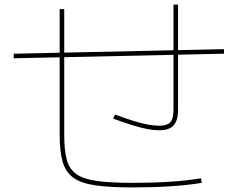

<svg xmlns="http://www.w3.org/2000/svg" viewBox="-20 -810 1040 840"><path d="M561 10Q461 10 398 1Q335 -8 301 -32.5Q267 -57 254 -102.5Q241 -148 241 -220V-770H261V-220Q261 -153 272 -111.5Q283 -70 314.5 -48Q346 -26 405.5 -18Q465 -10 561 -10Q648 -10 724.5 -15Q801 -20 859 -30L863 -10Q803 0 725.5 5Q648 10 561 10ZM40 -555V-575L960 -595V-575ZM676 -240Q653 -240 624 -245.5Q595 -251 558.5 -262.5Q522 -274 475 -291L483 -309Q529 -292 564 -281Q599 -270 627 -265Q655 -260 676 -260Q711 -260 725 -275Q739 -290 739 -330V-790H759V-330Q759 -299 750.5 -279Q742 -259 724 -249.5Q706 -240 676 -240Z"/></svg>

Font: M PLUS 1 Thin
Style: Regular
Weight: 100
Designer: Coji Morishita
Foundry: UNDERFOREST DESIGN
Version: Version 1.001